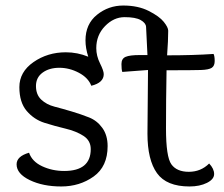

<svg xmlns="http://www.w3.org/2000/svg" viewBox="-20 -664 811 694"><path d="M485 -465H513Q510 -534 508 -567Q507 -581 488.5 -591.5Q470 -602 430.5 -602Q391 -602 359.5 -569.5Q328 -537 328 -490Q328 -462 341.5 -435Q355 -408 355 -396Q355 -365 310 -354Q299 -383 265 -401Q231 -419 194.5 -419Q158 -419 134 -401.5Q110 -384 110 -353Q110 -322 129 -304Q148 -286 177 -278.5Q206 -271 239.5 -261Q273 -251 302 -239.5Q331 -228 350 -201.5Q369 -175 369 -136Q369 -62 318.5 -26Q268 10 201.5 10Q135 10 87.5 -13Q40 -36 40 -70Q40 -99 85 -112Q96 -80 132.5 -63Q169 -46 212 -46Q308 -46 308 -125Q308 -156 281.5 -173Q255 -190 217 -199Q179 -208 141 -220Q103 -232 76.5 -263Q50 -294 50 -349Q50 -404 101 -439.5Q152 -475 218 -475Q260 -475 299 -459Q289 -490 289 -518Q289 -577 330.5 -610.5Q372 -644 425.5 -644Q479 -644 517.5 -624.5Q556 -605 572 -585Q588 -565 588 -553Q588 -518 584 -464Q679 -464 752 -469Q756 -461 756 -443.5Q756 -426 745.5 -419Q735 -412 706.5 -411Q678 -410 582 -410Q580 -302 580 -199.5Q580 -97 599.5 -70Q619 -43 662.5 -43Q706 -43 736 -73Q754 -54 754 -35Q754 -16 728 -3Q702 10 665 10Q582 10 547.5 -38Q513 -86 513 -181Q515 -362 515 -411Q512 -411 422 -404Q419 -413 419 -432.5Q419 -452 434 -458.5Q449 -465 485 -465Z"/></svg>

Font: Overlock
Style: Regular
Weight: 400
Designer: Dario Muhafara
Foundry: Dario Manuel Muhafara
Version: Version 1.001